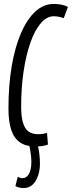

<svg xmlns="http://www.w3.org/2000/svg" viewBox="-20 -730 363 970"><path d="M157.5 10Q112.3 10 82 -10Q51.8 -30 37.2 -72.4Q22.7 -114.8 22.7 -181.2Q22.7 -297.7 38.9 -394.2Q55.1 -490.7 85.8 -561.8Q116.4 -632.8 158.2 -671.4Q200.1 -710 251 -710Q264.8 -710 277.7 -708.4Q290.7 -706.8 302.4 -703.5Q314.2 -700.3 323.1 -694.7L302.1 -638.3Q292.5 -641.6 284.1 -643.8Q275.7 -645.9 268.2 -646.9Q260.6 -647.9 252.3 -647.9Q215.8 -647.9 185.6 -612.2Q155.3 -576.5 133.3 -513.7Q111.2 -450.9 99.1 -368.4Q86.9 -286 86.9 -191.8Q86.9 -141.4 96 -110.6Q105 -79.8 123.8 -66Q142.6 -52.1 171.2 -52.1Q183.3 -52.1 195.5 -53.7Q207.6 -55.4 217.6 -58.4L222.3 0.1Q209.2 5.4 193.2 7.7Q177.2 10 157.5 10ZM57.9 210 69.7 163.4Q75.9 166.8 81.6 168.5Q87.3 170.1 93.9 170.1Q113.5 170.1 126 149Q138.4 127.8 138.4 88.8Q138.4 67 135.2 44.8Q132 22.6 126.6 -2.5H168.8Q175.4 20 178.6 45.8Q181.8 71.5 181.8 97.2Q181.8 128.8 172.4 157.3Q163 185.8 144.7 202.9Q126.4 220 98.9 220Q88.1 220 78 217.7Q67.8 215.4 57.9 210Z"/></svg>

Font: Georama ExtraCondensed Thin
Style: Italic
Weight: 100
Width: 2
Italic angle: -9°
Designer: Jean-Baptiste Levee
Foundry: Production Type
Version: Version 1.001